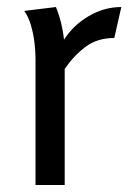

<svg xmlns="http://www.w3.org/2000/svg" viewBox="-20 -526 389 546"><path d="M139 -506Q157 -462 162 -413Q188 -454 232 -480Q276 -506 325 -506L305 -418Q257 -418 223.5 -393Q190 -368 164 -330V0H81V-360Q81 -380 78 -405Q75 -430 68 -454Q61 -478 49 -495Z"/></svg>

Font: Rosario Light Light
Style: Regular
Weight: 300
Version: Version 1.101; ttfautohint (v1.8.1.43-b0c9)